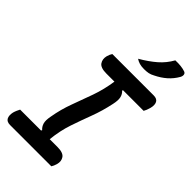

<svg xmlns="http://www.w3.org/2000/svg" viewBox="-277 -1013 1097 1097"><g transform="rotate(45 271.5 -464.5)"><path d="M375 0H42Q15 0 6 -17Q-3 -34 3 -62Q6 -73 11 -84.5Q16 -96 20 -103H189L192 -109Q177 -122 171 -142Q165 -162 172 -198Q184 -268 207.5 -331Q231 -394 254 -458.5Q277 -523 288 -597H223Q176 -597 161.5 -618Q147 -639 154 -668Q157 -679 160.5 -686.5Q164 -694 168 -700H502Q529 -700 538 -683Q547 -666 540 -638Q533 -612 524 -597H358L355 -592Q370 -579 375 -558Q380 -537 372 -501Q357 -430 333.5 -368Q310 -306 288.5 -242.5Q267 -179 259 -103H321Q368 -103 382.5 -82Q397 -61 389 -32Q386 -22 382.5 -14Q379 -6 375 0ZM448 -929Q496 -931 528 -920Q539 -916 540.5 -905Q542 -894 535 -882Q516 -849 488 -824.5Q460 -800 423 -782Q407 -773 392 -770Q377 -767 357 -767Q335 -767 319.5 -771.5Q304 -776 291 -785Q346 -817 384.5 -850.5Q423 -884 448 -929Z"/></g></svg>

Font: Recursive Sn Csl St Med
Style: Italic
Weight: 500
Italic angle: -15°
Version: Version 1.079;hotconv 1.0.112;makeotfexe 2.5.65598; ttfautoh